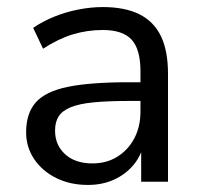

<svg xmlns="http://www.w3.org/2000/svg" viewBox="-20 -515 570 544"><path d="M229 9Q179 9 139.5 -10.5Q100 -30 77 -64Q54 -98 54 -140Q54 -194 81.5 -225Q109 -256 172.5 -269Q236 -282 346 -282H391V-229H347Q286 -229 245 -225Q204 -221 180 -211Q156 -201 146 -185Q136 -169 136 -145Q136 -104 164.5 -78Q193 -52 242 -52Q282 -52 312.5 -71Q343 -90 360.5 -123Q378 -156 378 -199V-313Q378 -375 353 -402.5Q328 -430 271 -430Q227 -430 186 -417.5Q145 -405 102 -377L74 -436Q100 -454 133 -467.5Q166 -481 202 -488Q238 -495 271 -495Q334 -495 375 -474.5Q416 -454 436 -412.5Q456 -371 456 -306V0H380V-113H389Q381 -75 358.5 -48Q336 -21 303 -6Q270 9 229 9Z"/></svg>

Font: NunitoSans1
Style: Book
Weight: 400
Designer: Vernon Adams
Foundry: Vernon Adams
Version: Version 3.101;gftools[0.9.27]